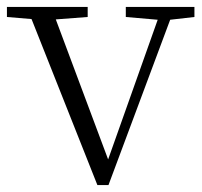

<svg xmlns="http://www.w3.org/2000/svg" viewBox="-28 -528 584 554"><path d="M335 -479 427 -471 284 -68 133 -472 225 -479V-508H-8V-479L63 -473L253 6H285L463 -471L533 -479V-508H335Z"/></svg>

Font: Noto Serif CJK SC ExtraLight
Style: Regular
Weight: 200
Designer: Ryoko NISHIZUKA 西塚涼子 (kana & ideographs); Frank Grießhammer (Latin, Greek & Cyrillic); Wenlong ZHANG 张文龙 (bopomofo); San
Foundry: Adobe
Version: Version 2.001;hotconv 1.1.0;makeotfexe 2.6.0